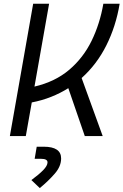

<svg xmlns="http://www.w3.org/2000/svg" viewBox="-20 -713 647 1006"><path d="M31.7 0 153.8 -693.4H237.3L160.6 -259.3Q269 -284.7 342.8 -347.4Q416.5 -410.2 460 -499.3Q503.4 -588.4 521.5 -693.4H606.9Q587.4 -575.7 537.4 -475.6Q487.3 -375.5 407.7 -304.2L518.1 0H424.3L337.9 -251Q295.9 -224.6 248 -205.6Q200.2 -186.5 146.5 -176.3L115.2 0ZM188.5 272.5 144.5 230.5Q183.6 201.7 206.3 178.5Q229 155.3 229 137.7Q229 119.1 194.8 119.1H161.6L172.4 55.7H209Q300.3 55.7 300.3 117.2Q300.3 158.7 266.8 197Q233.4 235.4 188.5 272.5Z"/></svg>

Font: Cascadia Code NF SemiLight
Style: Italic
Weight: 350
Italic angle: -10°
Monospace: yes
Designer: Aaron Bell
Foundry: Saja Typeworks
Version: Version 2404.023; ttfautohint (v1.8.4)